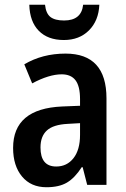

<svg xmlns="http://www.w3.org/2000/svg" viewBox="-20 -776 531 806"><path d="M427 -363V0H346L327 -74H323Q294 -29 261 -9.5Q228 10 175 10Q110 10 72.5 -35Q35 -80 35 -155Q35 -320 241 -329L316 -332V-360Q316 -414 297 -439Q278 -464 239 -464Q186 -464 115 -426L82 -506Q158 -551 255 -551Q427 -551 427 -363ZM264 -256Q204 -253 177 -228.5Q150 -204 150 -157Q150 -77 216 -77Q261 -77 288.5 -112Q316 -147 316 -210V-259ZM248 -608Q181 -608 143 -646.5Q105 -685 103 -756H169Q173 -719 192 -704.5Q211 -690 249 -690Q322 -690 329 -756H397Q394 -689 353.5 -648.5Q313 -608 248 -608Z"/></svg>

Font: Noto Sans Display Medium Narrow
Style: Regular
Weight: 500
Width: 4
Designer: Monotype Design team
Foundry: Monotype Imaging Inc.
Version: Version 1.000